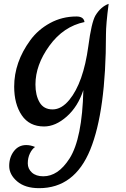

<svg xmlns="http://www.w3.org/2000/svg" viewBox="-20 -653 659 1002"><path d="M379 -567Q417 -567 421 -538Q311 -515 238 -414.5Q165 -314 165 -212Q165 -156 186.5 -119Q208 -82 254.5 -82Q301 -82 342 -132Q415 -221 441 -412Q457 -535 478 -572Q506 -618 547 -633Q533 -527 533 -473Q533 -73 451 128Q369 329 184 329Q111 329 69.5 293.5Q28 258 28 213Q28 168 52.5 136Q77 104 117 104Q139 104 163 114Q147 125 136 148Q125 171 125 199.5Q125 228 146.5 247.5Q168 267 206 267Q244 267 278 244.5Q312 222 343 174Q409 70 415 -183Q387 -97 328.5 -45Q270 7 210 7Q133 7 93.5 -51.5Q54 -110 54 -201Q54 -328 138 -443Q178 -498 241 -532.5Q304 -567 379 -567Z"/></svg>

Font: Merienda
Style: Regular
Weight: 400
Designer: Eduardo Rodriguez Tunni
Foundry: Eduardo Rodriguez Tunni
Version: Version 1.001